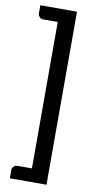

<svg xmlns="http://www.w3.org/2000/svg" viewBox="-101 -813 511 1006"><g transform="rotate(10 155.0 -310.0)"><path d="M28.5 107.5V150H223.5V-770.5H28.5V-728C28.5 -720.3 31.2 -713.8 36.5 -708.2C41.8 -702.8 48.8 -700 57.5 -700H133.5V79H57.5C48.8 79 41.8 81.8 36.5 87.5C31.2 93.2 28.5 99.8 28.5 107.5Z"/></g></svg>

Font: Lato Semibold
Style: Regular
Weight: 600
Designer: Lukasz Dziedzic
Foundry: tyPoland Lukasz Dziedzic
Version: Version 2.006; 2014-01-15